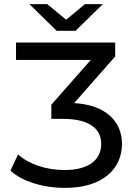

<svg xmlns="http://www.w3.org/2000/svg" viewBox="-20 -907 663 935"><path d="M297 8C479 8 574 -84 574 -206C574 -319 492 -396 341 -405L541 -632V-700H58V-615H422L230 -397V-328H288C412 -328 473 -282 473 -206C473 -126 408 -79 295 -79C204 -79 119 -108 68 -155L31 -76C87 -24 189 8 297 8ZM123 -887 256 -757H348L481 -887H394L302 -811L210 -887Z"/></svg>

Font: Malon Grotesk Med
Style: Regular
Weight: 500
Designer: Julieta Ulanovsky
Foundry: Julieta Ulanovsky
Version: Version 7.200